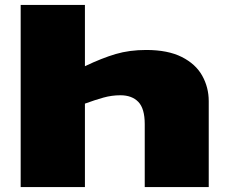

<svg xmlns="http://www.w3.org/2000/svg" viewBox="-20 -760 932 780"><path d="M64 0V-740H325V-491Q394 -524 450 -540.5Q506 -557 574 -557Q662 -557 718.5 -528.5Q775 -500 801.5 -452.5Q828 -405 828 -349V0H568V-256Q568 -319 542 -346Q516 -373 469 -373Q434 -373 400 -363.5Q366 -354 325 -339V0Z"/></svg>

Font: Georama Extra Expanded ExtraBold
Style: Regular
Weight: 800
Width: 8
Designer: Jean-Baptiste Levee
Foundry: Production Type
Version: Version 1.000